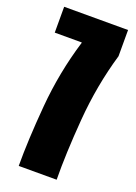

<svg xmlns="http://www.w3.org/2000/svg" viewBox="-132 -730 557 785"><g transform="rotate(20 146.0 -337.5)"><path d="M54.5 0Q54 -111.5 67 -263.8Q80 -416 124 -560V-562.5H6.5V-675H284.5V-561Q242.5 -418.5 230.2 -264.5Q218 -110.5 219.5 0Z"/></g></svg>

Font: Anybody UltraCondensed ExtraBold
Style: Regular
Weight: 800
Width: 1
Designer: Tyler Finck
Foundry: Etcetera Type Company
Version: Version 1.010; ttfautohint (v1.8.3) -l 8 -r 50 -G 200 -x 14 